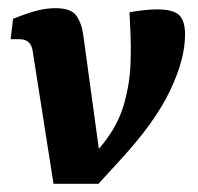

<svg xmlns="http://www.w3.org/2000/svg" viewBox="-20 -450 484 470"><path d="M221 0 167 -35Q185 -49 202 -65Q219 -81 233 -99Q270 -146 284 -196.5Q298 -247 299.5 -294Q301 -341 299 -377L297 -420Q314 -423 331.5 -425Q349 -427 365 -427Q403 -427 418 -413.5Q433 -400 433 -365Q433 -305 396 -227.5Q359 -150 274 -58ZM111 0 60 -325Q56 -354 28 -354H6L12 -404Q47 -418 70.5 -424Q94 -430 116 -430Q154 -430 167 -411.5Q180 -393 184 -363L230 -27L221 0Z"/></svg>

Font: Rasa
Style: Bold Italic
Weight: 700
Italic angle: -7.10001°
Designer: Anna Giedrys (Yrsa+Rasa design), David Brezina (Yrsa art-direction, Rasa art-direction, design)
Foundry: Rosetta Type Foundry
Version: Version 2.004